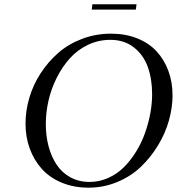

<svg xmlns="http://www.w3.org/2000/svg" viewBox="-20 -868 825 896"><path d="M99.1 -291Q99.1 -351.1 116.7 -411.1Q134.3 -471.2 168.9 -524.9Q203.6 -578.6 251 -620.4Q298.3 -662.1 362.5 -686.5Q426.8 -710.9 498 -710.9Q565.4 -710.9 620.4 -689Q675.3 -667 710.9 -628.2Q746.6 -589.4 765.9 -536.9Q785.2 -484.4 785.2 -422.9Q785.2 -365.7 768.3 -305.7Q751.5 -245.6 717.5 -189.7Q683.6 -133.8 637.5 -89.6Q591.3 -45.4 527.6 -18.8Q463.9 7.8 393.1 7.8Q324.7 7.8 268.6 -15.4Q212.4 -38.6 175.8 -79.1Q139.2 -119.6 119.1 -173.8Q99.1 -228 99.1 -291ZM193.8 -289.1Q193.8 -233.9 206.5 -185.8Q219.2 -137.7 243.9 -100.1Q268.6 -62.5 308.1 -40.8Q347.7 -19 397.9 -19Q443.8 -19 485.1 -37.6Q526.4 -56.2 557.9 -87.4Q589.4 -118.7 614.7 -159.7Q640.1 -200.7 656.5 -246.6Q672.9 -292.5 681.4 -338.9Q689.9 -385.3 689.9 -428.2Q689.9 -499.5 669.7 -555.7Q649.4 -611.8 604.5 -647Q559.6 -682.1 495.1 -682.1Q439.5 -682.1 390.4 -658.7Q341.3 -635.3 305.9 -595.7Q270.5 -556.2 244.9 -505.4Q219.2 -454.6 206.5 -399.2Q193.8 -343.8 193.8 -289.1ZM408.2 -823.2 411.1 -848.1H617.2L613.8 -823.2Z"/></svg>

Font: Dehuti Alt
Style: Bold-Italic
Weight: 700
Version: Version 1.2